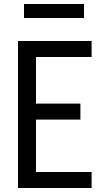

<svg xmlns="http://www.w3.org/2000/svg" viewBox="-20 -940 540 960"><path d="M70 0V-735H438V-655H160V-422H382V-342H160V-80H438V0ZM100 -850V-920H400V-850Z"/></svg>

Font: Iosevka SS04 Medium
Style: Regular
Weight: 500
Monospace: yes
Designer: Belleve Invis
Foundry: Belleve Invis
Version: Version 19.0.0; ttfautohint (v1.8.4)